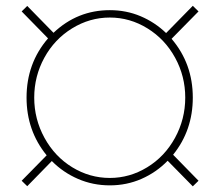

<svg xmlns="http://www.w3.org/2000/svg" viewBox="-20 -638 773 671"><path d="M565.9 -76.2Q526.4 -35.6 474.6 -12.9Q422.9 9.8 363.8 9.8Q304.7 9.8 252.7 -12.7Q200.7 -35.2 161.1 -75.2L75.2 12.7L55.7 -6.3L143.1 -95.2Q72.8 -181.2 72.8 -296.9Q72.8 -417 147.9 -503.9L55.7 -598.1L75.2 -617.2L167 -523.4Q250.5 -602.5 363.8 -602.5Q421.4 -602.5 471.4 -581.3Q521.5 -560.1 560.5 -522.5L653.8 -617.7L673.8 -598.1L579.6 -502.4Q653.8 -415.5 653.8 -296.9Q653.8 -182.6 585 -97.2L673.8 -6.3L653.8 13.2ZM99.6 -296.9Q99.6 -221.7 135.5 -156.2Q171.4 -90.8 232.4 -53.5Q293.5 -16.1 363.8 -16.1Q433.6 -16.1 494.6 -53.5Q555.7 -90.8 591.6 -156.2Q627.4 -221.7 627.4 -296.9Q627.4 -371.6 592 -436.3Q556.6 -501 495.4 -538.8Q434.1 -576.7 363.8 -576.7Q293.5 -576.7 231.9 -538.8Q170.4 -501 135 -436.3Q99.6 -371.6 99.6 -296.9Z"/></svg>

Font: RobotoDraft Thin
Style: Regular
Weight: 250
Version: Version 2.001153; 2014